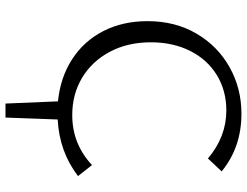

<svg xmlns="http://www.w3.org/2000/svg" viewBox="-120 -584 899 699"><g transform="rotate(90 329.5 -234.5)"><path d="M415 5 408 195H357L349 4Q261 -5 195 -48Q129 -91 93 -161.5Q57 -232 57 -322Q57 -423 102.5 -500.5Q148 -578 225 -621Q302 -664 394 -664Q516 -664 604 -592L557 -542Q478 -609 382 -609Q310 -609 253.5 -574.5Q197 -540 165.5 -477.5Q134 -415 134 -334Q134 -250 168.5 -185Q203 -120 263 -84Q323 -48 399 -48Q504 -48 581 -120L621 -69Q532 -1 415 5Z"/></g></svg>

Font: Ysabeau
Style: Regular
Weight: 400
Designer: Christian Thalmann (Catharsis Fonts)
Version: Version 0.003